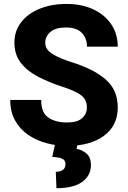

<svg xmlns="http://www.w3.org/2000/svg" viewBox="-20 -741 661 988"><path d="M427.2 -187.5Q427.2 -211.4 417.2 -229.2Q407.2 -247.1 378.7 -262.9Q350.1 -278.8 294.4 -296.9Q231 -317.9 176 -346.2Q121.1 -374.5 87.6 -417Q54.2 -459.5 54.2 -522Q54.2 -582 88.9 -626.7Q123.5 -671.4 184.1 -696Q244.6 -720.7 322.8 -720.7Q400.9 -720.7 460.2 -692.9Q519.5 -665 552.7 -615.7Q585.9 -566.4 585.9 -501H427.7Q427.7 -544.4 400.9 -572Q374 -599.6 319.3 -599.6Q266.1 -599.6 239.5 -576.7Q212.9 -553.7 212.9 -521Q212.9 -486.8 248.5 -464.1Q284.2 -441.4 349.1 -420.9Q463.4 -385.3 524.7 -331.3Q585.9 -277.3 585.9 -188.5Q585.9 -94.2 514.9 -42.2Q443.8 9.8 325.7 9.8Q272 9.8 219.7 -4.2Q167.5 -18.1 125.2 -46.9Q83 -75.7 57.9 -120.4Q32.7 -165 32.7 -226.6H191.9Q191.9 -162.1 228 -136.5Q264.2 -110.8 325.7 -110.8Q378.4 -110.8 402.8 -133.1Q427.2 -155.3 427.2 -187.5ZM264.2 -3.9H379.9L374 24.9Q401.4 29.8 424.6 48.6Q447.8 67.4 447.8 109.4Q447.8 162.6 402.8 195.1Q357.9 227.5 270.5 227.5L267.1 143.1Q288.6 143.1 302.7 133.8Q316.9 124.5 316.9 103.5Q316.9 84 301 76.2Q285.2 68.4 249 66.4Z"/></svg>

Font: Vazirmatn UI ExtraBold
Style: Regular
Weight: 800
Designer: Saber Rastikerdar
Foundry: Saber Rastikerdar
Version: Version 33.003